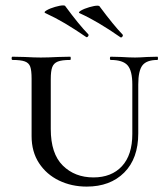

<svg xmlns="http://www.w3.org/2000/svg" viewBox="-20 -678 615 711"><path d="M390 -456Q387 -456 387 -462Q387 -468 390 -468L429 -467Q461 -465 480 -465Q495 -465 525 -467L563 -468Q565 -468 565 -462Q565 -456 563 -456Q523 -456 507.5 -436Q492 -416 492 -365V-184Q492 -91 440 -39Q388 13 301 13Q245 13 198.5 -9.5Q152 -32 124.5 -74Q97 -116 97 -174V-387Q97 -417 92 -431Q87 -445 72 -450.5Q57 -456 26 -456Q23 -456 23 -462Q23 -468 26 -468L72 -467Q108 -465 131 -465Q157 -465 195 -467L240 -468Q242 -468 242 -462Q242 -456 240 -456Q209 -456 194 -450Q179 -444 173.5 -429.5Q168 -415 168 -385V-200Q168 -109 212.5 -65Q257 -21 326 -21Q393 -21 431.5 -62.5Q470 -104 470 -182V-365Q470 -416 452.5 -436Q435 -456 390 -456ZM275 -629Q268 -632 280 -639Q292 -646 311 -651.5Q330 -657 341 -657Q348 -657 349 -654Q401 -584 434 -550Q435 -549 435 -547Q435 -544 432 -541Q429 -538 426 -540Q340 -600 275 -629ZM147 -630Q141 -633 153 -640Q165 -647 184 -652.5Q203 -658 214 -658Q221 -658 222 -655Q272 -587 307 -551Q308 -550 308 -548Q308 -545 305 -542Q302 -539 299 -541Q255 -571 220.5 -591.5Q186 -612 147 -630Z"/></svg>

Font: Cormorant SC Medium
Style: Regular
Weight: 500
Designer: Christian Thalmann (Catharsis Fonts)
Foundry: Catharsis Fonts
Version: Version 4.000